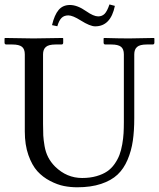

<svg xmlns="http://www.w3.org/2000/svg" viewBox="-20 -814 701 847"><path d="M413.1 -741.7Q430.2 -741.7 441.4 -752.9Q452.6 -764.2 462.9 -794.4L486.8 -788.1Q468.3 -697.8 399.9 -697.8Q377.4 -697.8 336.4 -723.6Q300.8 -746.1 281.7 -746.1Q262.7 -746.1 251.5 -734.9Q240.2 -723.6 232.9 -698.2L209.5 -703.1Q220.2 -748.5 238.8 -770.3Q257.3 -792 288.6 -792Q321.3 -792 360.8 -764.2Q393.1 -741.7 413.1 -741.7ZM320.8 12.2Q291 12.2 262.2 6.6Q233.4 1 200.9 -15.9Q168.5 -32.7 144.8 -58.8Q121.1 -85 105.2 -130.1Q89.4 -175.3 89.4 -233.9V-574.2Q89.4 -597.7 76.7 -607.7Q64 -617.7 34.7 -617.7H8.3Q0 -617.7 0 -626V-644.5L2 -646.5Q88.9 -644.5 127.9 -644.5L256.8 -646.5L258.8 -644.5V-626Q258.8 -617.7 251 -617.7H224.6Q194.8 -617.7 182.4 -606.9Q169.9 -596.2 169.9 -574.2V-267.1Q169.9 -234.9 170.9 -216.3Q171.9 -197.8 176.5 -170.2Q181.2 -142.6 192.6 -120.4Q204.1 -98.1 223.1 -79.1Q274.4 -28.8 342.3 -28.8Q377.4 -28.8 405.5 -36.9Q433.6 -44.9 452.6 -57.9Q471.7 -70.8 485.6 -90.8Q499.5 -110.8 507.1 -130.9Q514.6 -150.9 519.3 -177.5Q523.9 -204.1 525.1 -226.1Q526.4 -248 526.4 -275.4V-574.2Q526.4 -597.7 513.7 -607.7Q501 -617.7 471.7 -617.7H445.3Q437 -617.7 437 -626V-644.5L439 -646.5Q510.3 -644.5 549.3 -644.5L659.2 -646.5L661.1 -644.5V-626Q661.1 -617.7 653.3 -617.7H627Q597.2 -617.7 584.7 -606.9Q572.3 -596.2 572.3 -574.2V-293Q572.3 -236.3 565.9 -192.6Q559.6 -148.9 542.7 -109.1Q525.9 -69.3 498.3 -43.5Q470.7 -17.6 425.8 -2.7Q380.9 12.2 320.8 12.2Z"/></svg>

Font: Libertinage
Style: l
Weight: 400
Designer: OSP
Foundry: OSP
Version: Version 1.0; 2008; OFL relea